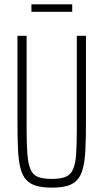

<svg xmlns="http://www.w3.org/2000/svg" viewBox="-20 -852 474 880"><path d="M218 8Q174 8 145.5 -0.5Q117 -9 99.5 -28.5Q82 -48 73.5 -82Q65 -116 62.5 -167.5Q60 -219 60 -291V-688H102V-260Q102 -191 105.5 -146.5Q109 -102 119.5 -76.5Q130 -51 153.5 -41.5Q177 -32 217 -32Q258 -32 281 -41.5Q304 -51 315 -76.5Q326 -102 329 -146.5Q332 -191 332 -260V-688H374V-291Q374 -219 371.5 -167.5Q369 -116 360.5 -82Q352 -48 335 -28.5Q318 -9 289.5 -0.5Q261 8 218 8ZM124 -798V-832H311V-798Z"/></svg>

Font: Saira ExtraCondensed ExtraLight
Style: Regular
Weight: 250
Width: 2
Designer: Hector Gatti with collaboration of the Omnibus-Type team
Foundry: Omnibus-Type
Version: Version 1.101